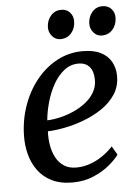

<svg xmlns="http://www.w3.org/2000/svg" viewBox="-54 -803 619 856"><g transform="rotate(-5 255.0 -375.5)"><path d="M446.1 -96Q432.4 -76 402.6 -50.9Q372.9 -25.9 330.5 -7.8Q288.1 10.4 236 10.4Q181.7 10.4 143.5 -8.6Q105.4 -27.6 82 -59.8Q58.5 -92.1 48.1 -131.9Q37.6 -171.7 38.2 -212.9Q39.1 -285.2 61.6 -349.4Q84.2 -413.7 123.9 -463Q163.5 -512.3 216.6 -540.7Q269.6 -569 331.7 -569Q380.7 -569 412.2 -552.9Q443.7 -536.9 459.1 -509Q474.6 -481.2 474.8 -446.7Q475.3 -399.6 451.9 -363.9Q428.5 -328.1 390.3 -302.4Q352.1 -276.8 307.6 -260.2Q263.1 -243.6 220.3 -235.5Q177.5 -227.3 146.2 -226.6Q144.4 -195.2 149.5 -164.7Q154.6 -134.2 167.8 -109.2Q180.9 -84.2 203.4 -69.4Q225.8 -54.6 258.6 -54.6Q289.1 -54.6 318.1 -64.4Q347.2 -74.2 374 -92.1Q400.8 -110 423.8 -134.5ZM308.4 -515.5Q271.4 -515.5 242.8 -492.5Q214.2 -469.5 194.1 -433Q174 -396.5 162.5 -354.9Q150.9 -313.2 147.6 -275.5Q175.3 -276.5 206.5 -283.8Q237.8 -291.1 267.7 -304.7Q297.6 -318.2 322.1 -337.5Q346.5 -356.9 360.9 -382Q375.3 -407.2 374.9 -437.6Q374.5 -476.5 356.8 -496Q339.1 -515.5 308.4 -515.5ZM237.3 -631Q216.1 -631 201 -648.4Q186 -665.8 186.5 -689.2Q187.5 -719.4 205.8 -740.2Q224.1 -761 251.5 -761Q277.3 -761 291.6 -744.4Q305.9 -727.7 305.5 -705.1Q305.2 -674 286.9 -652.5Q268.6 -631 237.3 -631ZM422.6 -631Q401.4 -631 386.3 -648.4Q371.2 -665.8 371.7 -689.2Q372.7 -719.4 390.6 -740.2Q408.4 -761 436.4 -761Q461.9 -761 476.6 -744.4Q491.3 -727.7 490.8 -705.1Q490.3 -674 471.9 -652.5Q453.6 -631 422.6 -631Z"/></g></svg>

Font: Merriweather Light
Style: Italic
Weight: 300
Italic angle: -7.8°
Designer: Eben Sorkin
Foundry: Eben Sorkin
Version: Version 2.101